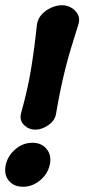

<svg xmlns="http://www.w3.org/2000/svg" viewBox="-25 -697 323 733"><path d="M110 -202Q85 -202 67 -219.5Q49 -237 55 -263Q68 -310 77.5 -351.5Q87 -393 93.5 -433Q100 -473 105.5 -514.5Q111 -556 116 -603Q119 -625 134 -641.5Q149 -658 170 -667.5Q191 -677 211 -677Q231 -677 247.5 -667.5Q264 -658 272.5 -641.5Q281 -625 274 -603Q259 -556 246.5 -514.5Q234 -473 224 -433Q214 -393 205.5 -351.5Q197 -310 189 -263Q185 -237 160 -219.5Q135 -202 110 -202ZM63 16Q27 16 8 -8Q-11 -32 -3 -68Q5 -103 34 -127.5Q63 -152 99 -152Q134 -152 153.5 -127.5Q173 -103 165 -68Q157 -32 127.5 -8Q98 16 63 16Z"/></svg>

Font: Winky Sans SemiBold
Style: Italic
Weight: 600
Italic angle: -8.97852°
Designer: Simon Atzbach
Foundry: typofactur
Version: Version 1.205